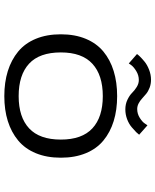

<svg xmlns="http://www.w3.org/2000/svg" viewBox="65 -774 720 890"><g transform="rotate(90 425.0 -329.0)"><path d="M487 -550Q462.5 -550 442.2 -559.8Q422 -569.5 410.5 -581.2Q399 -593 383.2 -602.8Q367.5 -612.5 351 -612.5Q329 -612.5 309.8 -600.8Q290.5 -589 282 -577.5L274 -566L230.5 -604Q232.5 -607.5 241.2 -616.8Q250 -626 265 -638.5Q280 -651 303 -660Q326 -669 349.5 -669Q369.5 -669 386.5 -662.5Q403.5 -656 415 -646.5Q426.5 -637 436.8 -627.5Q447 -618 459.5 -611.5Q472 -605 485.5 -605Q507.5 -605 526.5 -617Q545.5 -629 553 -641L561 -652.5L604.5 -614Q599 -607 592.5 -600.2Q586 -593.5 570.2 -580Q554.5 -566.5 532.5 -558.2Q510.5 -550 487 -550ZM541.2 -5.2Q489.5 11 425.5 11Q361.5 11 309.5 -5.2Q257.5 -21.5 219 -53.2Q180.5 -85 159.8 -135.2Q139 -185.5 139 -251Q139 -316.5 160 -366.8Q181 -417 219.2 -448.5Q257.5 -480 309.5 -496Q361.5 -512 425.5 -512Q489.5 -512 541.2 -496Q593 -480 631.2 -448.5Q669.5 -417 690.2 -366.8Q711 -316.5 711 -251Q711 -185.5 690.2 -135.2Q669.5 -85 631.2 -53.2Q593 -21.5 541.2 -5.2ZM425.5 -55.5Q523 -55.5 575 -104Q627 -152.5 627 -251Q627 -349 575 -397.2Q523 -445.5 425.5 -445.5Q328 -445.5 275.5 -397.2Q223 -349 223 -251Q223 -152 275.2 -103.8Q327.5 -55.5 425.5 -55.5Z"/></g></svg>

Font: League Mono Wide Light
Style: Regular
Weight: 300
Width: 8
Designer: Tyler Finck
Foundry: The League of Moveable Type / Tyler Finck
Version: Version 2.210